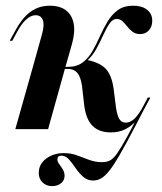

<svg xmlns="http://www.w3.org/2000/svg" viewBox="-20 -448 563 666"><path d="M160.5 197.6Q141.1 197.6 127.8 185.1Q114.5 172.6 114.5 152.4Q114.5 121 140.3 102Q166.1 83.1 201.6 83.1Q225.8 83.1 246.8 90.7Q267.7 98.4 289.1 106.5Q310.5 114.5 333.1 114.5Q350 114.5 361.7 108.5Q373.4 102.4 386.7 83.5Q400 64.5 421.4 25.4Q442.7 -13.7 477.4 -79.8L487.9 -84.7Q446.8 -4.8 419 46.8Q391.1 98.4 371.8 127Q352.4 155.6 336.7 166.9Q321 178.2 303.2 178.2Q283.1 178.2 268.5 165.3Q254 152.4 242.3 135.1Q230.6 117.7 219 104.8Q207.3 91.9 192.7 91.9Q179 91.9 179 105.6Q179 112.9 185.5 121.4Q191.9 129.8 198 139.9Q204 150 204 162.1Q204 177.4 191.9 187.5Q179.8 197.6 160.5 197.6ZM364.5 11.3Q324.2 11.3 301.6 -10.9Q279 -33.1 272.6 -79L264.5 -149.2Q261.3 -171.8 254.8 -184.7Q248.4 -197.6 238.7 -203.2Q229 -208.9 214.5 -208.9H191.9L193.5 -216.1H215.3Q246.8 -216.1 266.9 -231.5Q287.1 -246.8 300.8 -271Q314.5 -295.2 326.6 -322.2Q338.7 -349.2 353.2 -373.4Q367.7 -397.6 388.7 -412.9Q409.7 -428.2 441.9 -428.2Q472.6 -428.2 490.3 -414.1Q508.1 -400 508.1 -375.8Q508.1 -355.6 496.4 -342.7Q484.7 -329.8 466.1 -329.8Q450.8 -329.8 440.3 -337.5Q429.8 -345.2 421.4 -356Q412.9 -366.9 404.4 -374.6Q396 -382.3 384.7 -382.3Q371 -382.3 360.1 -366.5Q349.2 -350.8 338.3 -326.6Q327.4 -302.4 314.1 -278.2Q300.8 -254 281.5 -237.1L280.6 -240.3Q325.8 -231.5 346.8 -209.3Q367.7 -187.1 374.2 -139.5L382.3 -75.8Q386.3 -47.6 394 -35.1Q401.6 -22.6 416.1 -22.6Q432.3 -22.6 447.2 -37.1Q462.1 -51.6 478.2 -82.3L492.7 -109.7H501.6L482.3 -73.4Q469.4 -48.4 452.8 -29.4Q436.3 -10.5 414.5 0.4Q392.7 11.3 364.5 11.3ZM91.9 -208.1 125.8 -329.8Q134.7 -361.3 128.6 -378.2Q122.6 -395.2 103.2 -395.2Q87.1 -395.2 70.6 -380.2Q54 -365.3 37.9 -334.7L22.6 -306.5H13.7L32.3 -340.3Q46 -366.1 62.9 -385.9Q79.8 -405.6 102 -416.9Q124.2 -428.2 152.4 -428.2Q187.9 -428.2 208.9 -412.1Q229.8 -396 235.5 -366.5Q241.1 -337.1 229.8 -296L204.8 -208.1ZM33.1 0 91.9 -208.1H204.8L146.8 0Z"/></svg>

Font: Playfair 144pt
Style: Bold Italic
Weight: 700
Italic angle: -15.6°
Designer: Claus Eggers Sørensen
Foundry: Claus Eggers Sørensen
Version: Version 2.203